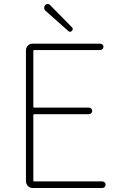

<svg xmlns="http://www.w3.org/2000/svg" viewBox="-20 -945 602 965"><path d="M144.5 0Q129.9 0 120.1 -10.3Q110.4 -20.5 110.4 -35.2V-691.4Q110.4 -706.1 120.1 -715.8Q129.9 -725.6 144.5 -725.6H483.4Q490.2 -725.6 495.1 -721.2Q500 -716.8 500 -710Q500 -703.1 495.1 -698.2Q490.2 -693.4 483.4 -693.4H151.4Q147.5 -693.4 147.5 -688.5V-408.2Q147.5 -404.3 151.4 -404.3H426.8Q433.6 -404.3 438.5 -399.4Q443.4 -394.5 443.4 -387.7Q443.4 -380.9 438.5 -376Q433.6 -371.1 426.8 -371.1H151.4Q147.5 -371.1 147.5 -366.2V-37.1Q147.5 -33.2 151.4 -33.2H494.1Q501 -33.2 505.9 -28.3Q510.7 -23.4 510.7 -16.6Q510.7 -9.8 505.9 -4.9Q501 0 494.1 0ZM341.8 -790Q336.9 -785.2 332 -785.2Q328.1 -785.2 323.2 -789.1L208 -891.6Q202.1 -897.5 202.1 -906.2Q202.1 -913.1 206.1 -918.9Q211.9 -924.8 219.7 -924.8Q219.7 -924.8 219.7 -924.8Q227.5 -924.8 232.4 -918.9L340.8 -808.6Q345.7 -804.7 345.7 -799.8Q345.7 -794.9 341.8 -790Z"/></svg>

Font: Gen Jyuu Gothic ExtraLight
Style: Regular
Weight: 100
Designer: [Source Han Sans]
Ryoko NISHIZUKA  (kana & ideographs); Paul D. Hunt (Latin, Greek & Cyrillic); Wenlong ZHANG  (bopomofo
Version: Version 1.002.20150607